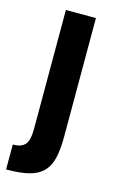

<svg xmlns="http://www.w3.org/2000/svg" viewBox="-114 -578 508 827"><g transform="rotate(15 140.0 -165.0)"><path d="M2 89Q40 89 56.5 70Q73 51 73 0V-530H207V0Q207 58 197.5 96.5Q188 135 164.5 158Q141 181 101.5 190.5Q62 200 2 200Z"/></g></svg>

Font: Golos UI
Style: Bold
Weight: 700
Designer: A.Korolkova, Vitaly Kuzmin
Foundry: ParaType Ltd
Version: Version 2.000